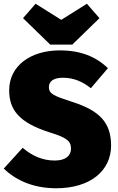

<svg xmlns="http://www.w3.org/2000/svg" viewBox="-20 -985 628 1025"><path d="M444 -965 307 -879 170 -965 103 -888 248 -747H366L511 -888ZM299 -716C145 -716 29 -635 29 -503C29 -402 78 -331 246 -278C337 -250 359 -232 359 -191C359 -155 332 -128 272 -128C207 -128 151 -153 101 -196L0 -85C57 -30 147 20 280 20C463 20 573 -74 573 -208C573 -333 509 -395 366 -441C267 -473 241 -484 241 -520C241 -551 266 -570 316 -570C371 -570 419 -551 465 -514L556 -621C493 -682 411 -716 299 -716Z"/></svg>

Font: Fira Sans Heavy
Style: Regular
Weight: 900
Designer: bBox Type GmbH & Carrois Corporate GbR & Edenspiekermann AG
Foundry: bBox Type GmbH & Carrois Corporate GbR & Edenspiekermann AG
Version: Version 4.300;PS 004.300;hotconv 1.0.88;makeotf.lib2.5.64775